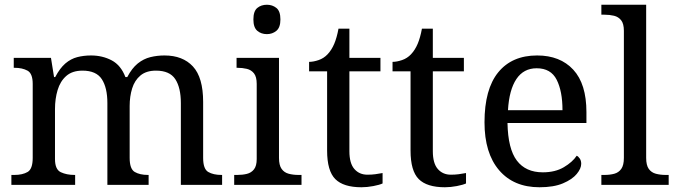

<svg xmlns="http://www.w3.org/2000/svg" viewBox="-20 -780 2854 810"><path d="M28 0V-42H41Q75 -42 96.5 -54.5Q118 -67 118 -114V-426Q118 -470 96 -482Q74 -494 41 -494H38V-536H195L208 -455H213Q233 -493 256 -512.5Q279 -532 306 -539Q333 -546 364 -546Q412 -546 451 -525.5Q490 -505 509 -455H517Q537 -493 561.5 -512.5Q586 -532 614.5 -539Q643 -546 674 -546Q751 -546 794 -499.5Q837 -453 837 -350V-114Q837 -67 858.5 -54.5Q880 -42 914 -42H917V0H743V-345Q743 -410 719.5 -446Q696 -482 638 -482Q597 -482 572.5 -461.5Q548 -441 537.5 -407Q527 -373 527 -333V-114Q527 -67 548.5 -54.5Q570 -42 604 -42H607V0H433V-345Q433 -410 409.5 -446Q386 -482 328 -482Q285 -482 259.5 -459.5Q234 -437 223 -400Q212 -363 212 -320V-109Q212 -65 236.5 -53.5Q261 -42 294 -42H297V0Z M968 0V-42H981Q1003 -42 1021.5 -46.5Q1040 -51 1051.5 -65.5Q1063 -80 1063 -109V-426Q1063 -456 1051.5 -470.5Q1040 -485 1021.5 -489.5Q1003 -494 981 -494H978V-536H1157V-114Q1157 -83 1168 -67.5Q1179 -52 1198 -47Q1217 -42 1239 -42H1252V0ZM1106 -636Q1082 -636 1065.5 -650Q1049 -664 1049 -698Q1049 -733 1065.5 -746.5Q1082 -760 1106 -760Q1129 -760 1146 -746.5Q1163 -733 1163 -698Q1163 -664 1146 -650Q1129 -636 1106 -636Z M1505 10Q1429 10 1394.5 -24.5Q1360 -59 1360 -145V-479H1284V-519Q1302 -519 1324 -526.5Q1346 -534 1362 -551Q1379 -569 1390 -595Q1401 -621 1408 -659H1454V-536H1585V-479H1454V-142Q1454 -91 1475 -67Q1496 -43 1530 -43Q1548 -43 1563 -45Q1578 -47 1594 -50V-6Q1581 0 1555 5Q1529 10 1505 10Z M1857 10Q1781 10 1746.5 -24.5Q1712 -59 1712 -145V-479H1636V-519Q1654 -519 1676 -526.5Q1698 -534 1714 -551Q1731 -569 1742 -595Q1753 -621 1760 -659H1806V-536H1937V-479H1806V-142Q1806 -91 1827 -67Q1848 -43 1882 -43Q1900 -43 1915 -45Q1930 -47 1946 -50V-6Q1933 0 1907 5Q1881 10 1857 10Z M2256 10Q2147 10 2085.5 -62Q2024 -134 2024 -264Q2024 -404 2082 -475Q2140 -546 2246 -546Q2343 -546 2398.5 -486Q2454 -426 2454 -307V-261H2121Q2123 -152 2160.5 -102.5Q2198 -53 2270 -53Q2322 -53 2358.5 -74.5Q2395 -96 2413 -123Q2420 -120 2426 -111Q2432 -102 2432 -89Q2432 -69 2413 -46Q2394 -23 2355 -6.5Q2316 10 2256 10ZM2353 -315Q2353 -395 2328.5 -443.5Q2304 -492 2244 -492Q2189 -492 2158.5 -446.5Q2128 -401 2123 -315Z M2517 0V-42H2530Q2553 -42 2571.5 -47Q2590 -52 2601 -67.5Q2612 -83 2612 -114V-650Q2612 -680 2600.5 -694.5Q2589 -709 2570.5 -713.5Q2552 -718 2530 -718H2517V-760H2706V-114Q2706 -83 2717 -67.5Q2728 -52 2747 -47Q2766 -42 2788 -42H2801V0Z"/></svg>

Font: Noto Serif Khojki
Style: Regular
Weight: 400
Designer: Juan Bruce
Version: Version 2.002